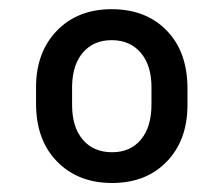

<svg xmlns="http://www.w3.org/2000/svg" viewBox="-20 -741 495 424"><path d="M59.6 -548.3Q59.6 -625.5 105.5 -673.1Q151.4 -720.7 226.6 -720.7Q302.2 -720.7 348.1 -673.6Q394 -626.5 394 -545.4V-509.3Q394 -431.6 348.4 -384.3Q302.7 -336.9 227.5 -336.9Q152.3 -336.9 106 -384.3Q59.6 -431.6 59.6 -512.2ZM139.2 -509.3Q139.2 -460.4 162.8 -432.6Q186.5 -404.8 227.5 -404.8Q268.1 -404.8 291.3 -432.9Q314.5 -460.9 314.5 -510.3V-548.3Q314.5 -596.7 290.8 -624.5Q267.1 -652.3 226.6 -652.3Q187 -652.3 163.6 -625.5Q140.1 -598.6 139.2 -551.3Z"/></svg>

Font: RobotoSquareBracket
Style: Square-Bracket
Weight: 400
Version: Version 2.137; 2017